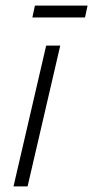

<svg xmlns="http://www.w3.org/2000/svg" viewBox="-20 -662 331 682"><path d="M291 -642 282 -600H95L104 -642ZM194 -500 78 0H28L144 -500Z"/></svg>

Font: Elaine Sans Light
Style: Italic
Weight: 300
Italic angle: -13°
Designer: Wei Huang
Foundry: Wei Huang
Version: Version 2.001;December 24, 2019;FontCreator 12.0.0.2547 64-b